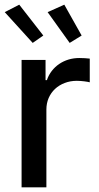

<svg xmlns="http://www.w3.org/2000/svg" viewBox="-21 -802 425 822"><path d="M71.4 -545.5H174V-458.8H179.7Q187.1 -480.8 200.8 -498.4Q214.5 -516 232.6 -528.2Q250.7 -540.5 272.5 -547.1Q294.4 -553.6 318.2 -553.6Q328.5 -553.6 341.8 -552.9Q355.1 -552.2 363.3 -551.1V-449.6Q360.1 -450.6 354 -451.7Q348 -452.8 340.6 -453.7Q333.1 -454.5 324.6 -455.3Q316.1 -456 307.9 -456Q279.8 -456 255.9 -446.7Q231.9 -437.5 214.5 -421.2Q197.1 -404.8 187.3 -382.3Q177.6 -359.7 177.6 -333.1V0H71.4ZM254.3 -782 328.5 -649.9 277.3 -618.3 182.9 -750ZM61.4 -782 164.4 -649.9 119 -618.3 -0.7 -750Z"/></svg>

Font: Cannonade Med
Style: Regular
Weight: 500
Designer: Rasmus Andersson
Foundry: rsms
Version: Version 3.012;git-f93a4a705